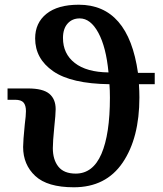

<svg xmlns="http://www.w3.org/2000/svg" viewBox="-20 -784 690 814"><path d="M78 -161Q78 -186 85 -256Q90 -294 90 -313Q90 -337 80 -349Q70 -361 44 -361H12V-409H99Q162 -409 189 -386.5Q216 -364 216 -321Q216 -300 210 -244Q204 -184 204 -156Q204 -107 227.5 -77.5Q251 -48 301 -48Q374 -48 410 -131.5Q446 -215 446 -370Q446 -401 444 -427Q282 -429 205.5 -482Q129 -535 129 -621Q129 -687 177 -725.5Q225 -764 314 -764Q524 -764 565 -475H636V-427H569Q571 -397 571 -371Q571 -199 500 -94.5Q429 10 293 10Q181 10 129.5 -38Q78 -86 78 -161ZM318 -706Q286 -706 266.5 -684Q247 -662 247 -623Q247 -556 297 -517Q347 -478 440 -477Q430 -584 397 -645Q364 -706 318 -706Z"/></svg>

Font: Noto Serif SemiBold
Style: Regular
Weight: 600
Designer: Monotype Design Team
Foundry: Monotype Imaging Inc.
Version: Version 1.001